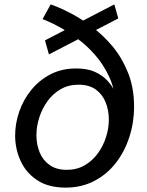

<svg xmlns="http://www.w3.org/2000/svg" viewBox="-20 -845 671 875"><path d="M279 10Q201 10 150 -23.5Q99 -57 74 -111.5Q49 -166 49 -227Q49 -282 67.5 -336Q86 -390 122 -434.5Q158 -479 209.5 -506Q261 -533 327 -533Q379 -533 413.5 -517Q448 -501 469 -478Q490 -455 501 -432Q512 -409 515.5 -393Q519 -377 519 -377H507Q502 -444 476 -498.5Q450 -553 412.5 -595.5Q375 -638 333.5 -668.5Q292 -699 256 -719Q220 -739 197 -748.5Q174 -758 174 -758L211 -825Q211 -825 238.5 -814.5Q266 -804 309 -781Q352 -758 401 -721.5Q450 -685 493 -633.5Q536 -582 563.5 -513.5Q591 -445 591 -359Q591 -287 569.5 -220.5Q548 -154 507.5 -102Q467 -50 409 -20Q351 10 279 10ZM284 -71Q330 -71 365.5 -91.5Q401 -112 425.5 -145.5Q450 -179 463 -219.5Q476 -260 476 -300Q476 -342 461.5 -378.5Q447 -415 416.5 -437Q386 -459 338 -459Q292 -459 256.5 -438.5Q221 -418 196.5 -384Q172 -350 159 -309.5Q146 -269 146 -229Q146 -187 160.5 -151Q175 -115 206 -93Q237 -71 284 -71ZM519 -761 203 -597 185 -661 501 -825Z"/></svg>

Font: Be Vietnam Pro Variable Thin
Style: Italic
Weight: 100
Italic angle: -12°
Designer: Lam Bao, Tony Le, Vietanh Nguyen
Foundry: Yellow Type Foundry
Version: Version 1.002